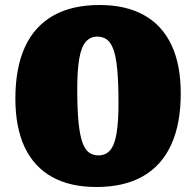

<svg xmlns="http://www.w3.org/2000/svg" viewBox="-20 -733 784 768"><path d="M373.5 -111.5Q403 -111.5 420.8 -132.2Q438.5 -153 446.2 -199.5Q454 -246 454 -321.5Q454 -403 449 -455Q444 -507 433.5 -535.5Q423 -564 407 -575.2Q391 -586.5 369.5 -586.5Q340.5 -586.5 322.8 -565.5Q305 -544.5 297 -498.5Q289 -452.5 289 -376.5Q289 -295 294.2 -243Q299.5 -191 310 -162.5Q320.5 -134 336.2 -122.8Q352 -111.5 373.5 -111.5ZM378.5 -713Q483 -713 555.5 -672.8Q628 -632.5 665.5 -553.8Q703 -475 703 -359.5Q703 -237.5 664.8 -154Q626.5 -70.5 551.5 -27.8Q476.5 15 365.5 15Q260.5 15 188.2 -25.2Q116 -65.5 78.8 -144.2Q41.5 -223 41.5 -338.5Q41.5 -460.5 79.2 -543.8Q117 -627 192 -670Q267 -713 378.5 -713Z"/></svg>

Font: Newsreader 9pt ExtraBold
Style: Regular
Weight: 800
Designer: Hugues Gentile
Foundry: Production Type
Version: Version 1.003